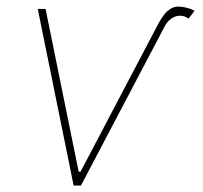

<svg xmlns="http://www.w3.org/2000/svg" viewBox="-20 -573 628 593"><path d="M96.6 -545.5H120.7L223 -42.6H228.7L460.2 -483Q481.5 -525.6 497.5 -539.1Q513.5 -552.6 528.4 -552.6Q543.3 -552.6 557.4 -548.8Q571.4 -545.1 581 -539.8L562.5 -515.6Q562.1 -516 560.7 -516.7Q557.9 -518.8 550.8 -522Q543.7 -525.2 531.2 -524.1Q519.5 -523.1 508 -514.6Q496.4 -506 490.1 -494.3L230.1 0H207.4Z"/></svg>

Font: Inter UI Thin
Style: Italic
Weight: 100
Italic angle: -9.39999°
Designer: Rasmus Andersson
Foundry: rsms
Version: 3.2;8d6f07862